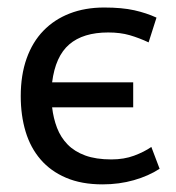

<svg xmlns="http://www.w3.org/2000/svg" viewBox="-20 -479 469 511"><path d="M404.8 -29.8Q375.5 -10.7 336.4 0.5Q297.4 11.7 252.9 11.7Q196.8 11.7 155.8 -5.9Q114.7 -23.4 87.9 -54.7Q61 -85.9 48.1 -128.9Q35.2 -171.9 35.2 -223.1Q35.2 -279.3 50.8 -323.2Q66.4 -367.2 95.5 -397.2Q124.5 -427.2 165.5 -443.1Q206.5 -459 257.3 -459Q304.7 -459 337.4 -451.7Q370.1 -444.3 396.5 -432.1L375.5 -366.2Q350.6 -377.9 325.4 -385.3Q300.3 -392.6 268.1 -392.6Q201.2 -392.6 164.3 -360.8Q127.4 -329.1 118.7 -259.8H334.5V-193.4H118.7Q122.1 -164.1 131.8 -138.7Q141.6 -113.3 159.9 -94.5Q178.2 -75.7 206.8 -65.2Q235.4 -54.7 276.4 -54.7Q310.1 -54.7 336.9 -64.7Q363.8 -74.7 382.8 -87.9Z"/></svg>

Font: PT Astra Sans
Style: Regular
Weight: 400
Designer: A.Korolkova, I. Chaeva
Foundry: ParaType Ltd
Version: Version 1.001; ttfautohint (v1.6)